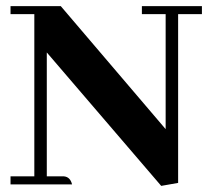

<svg xmlns="http://www.w3.org/2000/svg" viewBox="-20 -606 688 631"><path d="M446.3 -559.6H524.4V-181.6L179.7 -585.9H14.6V-559.6H92.8V-26.4H14.6V0H216.8Q210.9 -24.4 190.4 -26.4H133.8V-433.6L509.8 4.9L565.4 -4.9V-559.6H643.6V-585.9H446.3Z"/></svg>

Font: Abhaya Libre ExtraBold
Style: Regular
Weight: 800
Designer: Pushpananda Ekanayake, Sol Matas, Pathum Egodawatta
Foundry: Mooniak
Version: Version 1.050 ; ttfautohint (v1.6)